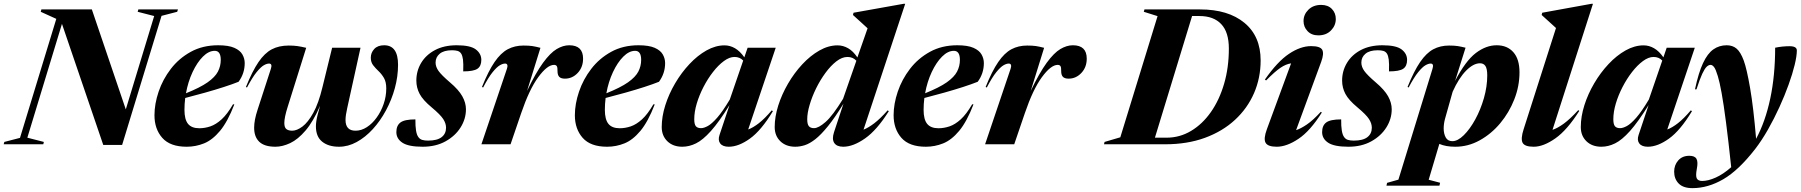

<svg xmlns="http://www.w3.org/2000/svg" viewBox="-66 -765 9548 1018"><path d="M790.5 -681 581.5 3.5H481.5L262.5 -638.5L79 -35L166.5 -12.5L163.5 0H-46.5L-43 -12.5L40 -34L232.5 -665L150 -702.5L153.5 -715H421L601 -185L751.5 -680L664 -702.5L667.5 -715H877.5L873.5 -702.5Z M1176.5 -211.5Q1141 -119.5 1100.5 -71Q1060 -22.5 1015.8 -4.8Q971.5 13 924 13Q836 13 794.5 -34Q753 -81 753 -154Q753 -214 775 -279Q797 -344 839.8 -399.8Q882.5 -455.5 945.5 -490.2Q1008.5 -525 1090.5 -525Q1145.5 -525 1176.2 -511.5Q1207 -498 1219.2 -476.2Q1231.5 -454.5 1231.5 -430.5Q1231.5 -375.5 1199 -331.5Q1168 -319 1121.8 -304Q1075.5 -289 1022 -274Q968.5 -259 916 -245.5Q912 -213.5 912 -182.5Q912 -131.5 931 -108.2Q950 -85 991 -85Q1020 -85 1049.5 -95Q1079 -105 1109 -132.2Q1139 -159.5 1169.5 -212ZM1072.5 -495.5Q1040.5 -495.5 1009.8 -464.8Q979 -434 955 -382.8Q931 -331.5 920 -270.5Q995 -300.5 1034.8 -328.5Q1074.5 -356.5 1089.5 -385.5Q1104.5 -414.5 1104.5 -447.5Q1104.5 -495.5 1072.5 -495.5Z M1695 -512H1845.5L1775 -192Q1766 -152.5 1766 -129Q1766 -72 1819 -72Q1850 -72 1879 -90.8Q1908 -109.5 1931.2 -141.8Q1954.5 -174 1968.2 -214Q1982 -254 1982 -296.5Q1982 -330.5 1969.8 -351.5Q1957.5 -372.5 1941 -388Q1924.5 -403.5 1912.2 -419.5Q1900 -435.5 1900 -459Q1900 -485.5 1918.2 -505.2Q1936.5 -525 1971 -525Q2044.5 -525 2044.5 -421.5Q2044.5 -359.5 2027.5 -297.5Q2010.5 -235.5 1980.5 -179.8Q1950.5 -124 1910.8 -80.5Q1871 -37 1825.2 -12Q1779.5 13 1731.5 13Q1675.5 13 1642.2 -13.8Q1609 -40.5 1609 -95Q1609 -121 1618 -156L1631 -204Q1594.5 -120 1554 -72.8Q1513.5 -25.5 1472.5 -6.2Q1431.5 13 1394.5 13Q1336.5 13 1309 -13Q1281.5 -39 1281.5 -88Q1281.5 -128 1299.5 -182.5L1370 -399.5Q1379.5 -428 1360.5 -428Q1348.5 -428 1332.5 -418.8Q1316.5 -409.5 1294.5 -382.5Q1272.5 -355.5 1243.5 -301L1238 -304Q1272 -388 1304.5 -435.8Q1337 -483.5 1375 -503.5Q1413 -523.5 1464.5 -523.5Q1491 -523.5 1510.5 -520.8Q1530 -518 1557.5 -511.5L1459 -197.5Q1441.5 -142 1441.5 -113Q1441.5 -89 1452.5 -80.5Q1463.5 -72 1483 -72Q1508 -72 1537.5 -94Q1567 -116 1595 -166.5Q1623 -217 1643.5 -302Z M2136.5 -132Q2135.5 -60.5 2152 -38.5Q2160 -27 2172.8 -23.2Q2185.5 -19.5 2203.5 -19.5Q2252 -19.5 2275.5 -37.8Q2299 -56 2299 -88Q2299 -110.5 2284 -133.8Q2269 -157 2223 -195.5Q2176.5 -234 2159 -267Q2141.5 -300 2141.5 -337.5Q2141.5 -389 2167.2 -431.8Q2193 -474.5 2241 -499.8Q2289 -525 2355.5 -525Q2428 -525 2457 -502.8Q2486 -480.5 2486 -447.5Q2486 -414.5 2465.5 -400.5Q2445 -386.5 2390 -386.5Q2391.5 -428.5 2388.8 -449.2Q2386 -470 2379 -481Q2372 -491.5 2360.2 -495Q2348.5 -498.5 2330.5 -498.5Q2287.5 -498.5 2265.5 -480.2Q2243.5 -462 2243.5 -433Q2243.5 -411 2259 -389Q2274.5 -367 2320 -328Q2366 -289 2385.2 -254.5Q2404.5 -220 2404.5 -185.5Q2404.5 -134.5 2376 -89.2Q2347.5 -44 2296 -15.5Q2244.5 13 2175 13Q2100 13 2067.8 -8.2Q2035.5 -29.5 2035.5 -64.5Q2035.5 -99.5 2057.5 -115.8Q2079.5 -132 2136.5 -132Z M2621.5 -399.5Q2626 -412 2624 -420Q2622 -428 2612 -428Q2600 -428 2584 -418.8Q2568 -409.5 2546 -382.5Q2524 -355.5 2495.5 -301L2489.5 -304Q2523.5 -388.5 2556.2 -436.2Q2589 -484 2626 -503.8Q2663 -523.5 2709.5 -523.5Q2738 -523.5 2756.2 -520.8Q2774.5 -518 2799.5 -511.5L2728.5 -283Q2775 -380 2813.5 -432.5Q2852 -485 2885.8 -505Q2919.5 -525 2952 -525Q3025.5 -525 3025.5 -454Q3025.5 -408.5 2997 -378.2Q2968.5 -348 2929.5 -348Q2908 -348 2899 -357.8Q2890 -367.5 2890 -387.5Q2890.5 -407.5 2886.2 -414.2Q2882 -421 2871.5 -421Q2835.5 -421 2787.8 -355.8Q2740 -290.5 2697.5 -165.5L2641 0H2486.5Z M3405.5 -211.5Q3370 -119.5 3329.5 -71Q3289 -22.5 3244.8 -4.8Q3200.5 13 3153 13Q3065 13 3023.5 -34Q2982 -81 2982 -154Q2982 -214 3004 -279Q3026 -344 3068.8 -399.8Q3111.5 -455.5 3174.5 -490.2Q3237.5 -525 3319.5 -525Q3374.5 -525 3405.2 -511.5Q3436 -498 3448.2 -476.2Q3460.5 -454.5 3460.5 -430.5Q3460.5 -375.5 3428 -331.5Q3397 -319 3350.8 -304Q3304.5 -289 3251 -274Q3197.5 -259 3145 -245.5Q3141 -213.5 3141 -182.5Q3141 -131.5 3160 -108.2Q3179 -85 3220 -85Q3249 -85 3278.5 -95Q3308 -105 3338 -132.2Q3368 -159.5 3398.5 -212ZM3301.5 -495.5Q3269.5 -495.5 3238.8 -464.8Q3208 -434 3184 -382.8Q3160 -331.5 3149 -270.5Q3224 -300.5 3263.8 -328.5Q3303.5 -356.5 3318.5 -385.5Q3333.5 -414.5 3333.5 -447.5Q3333.5 -495.5 3301.5 -495.5Z M3749 -49.5 3802 -208Q3746 -118 3703.2 -70.2Q3660.5 -22.5 3624.2 -4.8Q3588 13 3551.5 13Q3502.5 13 3472.5 -16Q3442.5 -45 3442.5 -91.5Q3442.5 -147 3461.5 -207Q3480.5 -267 3513.8 -323.5Q3547 -380 3589.8 -425.5Q3632.5 -471 3680.2 -497.8Q3728 -524.5 3775.5 -524.5Q3804.5 -524.5 3831 -509.2Q3857.5 -494 3880.5 -461L3898 -512H4047L3901 -78.5Q3927 -88 3957.8 -112Q3988.5 -136 4026 -180L4032 -175.5Q3970 -73 3910 -30Q3850 13 3798 13Q3766 13 3752.8 -4.2Q3739.5 -21.5 3749 -49.5ZM3615 -133Q3615 -106 3623.5 -95.8Q3632 -85.5 3651 -85.5Q3666 -85.5 3686.8 -96.8Q3707.5 -108 3736.2 -140.5Q3765 -173 3803.5 -237.5L3874.5 -444Q3856.5 -463 3828.5 -463Q3801.5 -463 3772 -441.2Q3742.5 -419.5 3714.5 -383.5Q3686.5 -347.5 3664 -304Q3641.5 -260.5 3628.2 -216Q3615 -171.5 3615 -133Z M4646.5 -175.5Q4583.5 -75 4520.5 -31Q4457.5 13 4405 13Q4370.5 13 4357.2 -7.2Q4344 -27.5 4356 -64L4406 -215Q4360.5 -141 4323.8 -95.8Q4287 -50.5 4257 -27Q4227 -3.5 4201 4.8Q4175 13 4150.5 13Q4101.5 13 4071.5 -16Q4041.5 -45 4041.5 -91.5Q4041.5 -145.5 4060.2 -205Q4079 -264.5 4112 -321.2Q4145 -378 4187.8 -424Q4230.5 -470 4278.5 -497.2Q4326.5 -524.5 4375 -524.5Q4404 -524.5 4430.8 -509.2Q4457.5 -494 4480 -460.5L4534 -615Q4520.5 -627.5 4499.2 -646.8Q4478 -666 4456.5 -685.5L4459.5 -697.5L4725.5 -745H4733.5L4512.5 -77.5Q4538 -87.5 4569.2 -111.2Q4600.5 -135 4640.5 -180ZM4214 -133Q4214 -106 4222.8 -95.8Q4231.5 -85.5 4250 -85.5Q4274 -85.5 4311.5 -118.5Q4349 -151.5 4404 -241L4474.5 -443Q4456 -463 4427.5 -463Q4398.5 -463 4368.5 -439.8Q4338.5 -416.5 4310.8 -378.8Q4283 -341 4261.2 -296.8Q4239.5 -252.5 4226.8 -209.2Q4214 -166 4214 -133Z M5095.5 -211.5Q5060 -119.5 5019.5 -71Q4979 -22.5 4934.8 -4.8Q4890.5 13 4843 13Q4755 13 4713.5 -34Q4672 -81 4672 -154Q4672 -214 4694 -279Q4716 -344 4758.8 -399.8Q4801.5 -455.5 4864.5 -490.2Q4927.5 -525 5009.5 -525Q5064.5 -525 5095.2 -511.5Q5126 -498 5138.2 -476.2Q5150.5 -454.5 5150.5 -430.5Q5150.5 -375.5 5118 -331.5Q5087 -319 5040.8 -304Q4994.5 -289 4941 -274Q4887.5 -259 4835 -245.5Q4831 -213.5 4831 -182.5Q4831 -131.5 4850 -108.2Q4869 -85 4910 -85Q4939 -85 4968.5 -95Q4998 -105 5028 -132.2Q5058 -159.5 5088.5 -212ZM4991.5 -495.5Q4959.5 -495.5 4928.8 -464.8Q4898 -434 4874 -382.8Q4850 -331.5 4839 -270.5Q4914 -300.5 4953.8 -328.5Q4993.5 -356.5 5008.5 -385.5Q5023.5 -414.5 5023.5 -447.5Q5023.5 -495.5 4991.5 -495.5Z M5292 -399.5Q5296.5 -412 5294.5 -420Q5292.5 -428 5282.5 -428Q5270.5 -428 5254.5 -418.8Q5238.5 -409.5 5216.5 -382.5Q5194.5 -355.5 5166 -301L5160 -304Q5194 -388.5 5226.8 -436.2Q5259.5 -484 5296.5 -503.8Q5333.5 -523.5 5380 -523.5Q5408.5 -523.5 5426.8 -520.8Q5445 -518 5470 -511.5L5399 -283Q5445.5 -380 5484 -432.5Q5522.5 -485 5556.2 -505Q5590 -525 5622.5 -525Q5696 -525 5696 -454Q5696 -408.5 5667.5 -378.2Q5639 -348 5600 -348Q5578.5 -348 5569.5 -357.8Q5560.5 -367.5 5560.5 -387.5Q5561 -407.5 5556.8 -414.2Q5552.5 -421 5542 -421Q5506 -421 5458.2 -355.8Q5410.5 -290.5 5368 -165.5L5311.5 0H5157Z M6071.5 -679.5 5998.5 -702.5 6002 -715H6297Q6446 -715 6532 -644Q6618 -573 6618 -444.5Q6618 -352 6583 -271.2Q6548 -190.5 6482 -129.5Q6416 -68.5 6322.5 -34.2Q6229 0 6111.5 0H5787.5L5790.5 -12.5L5874 -37ZM6119 -35Q6189 -35 6249 -70.8Q6309 -106.5 6354 -170.5Q6399 -234.5 6424.2 -320.5Q6449.5 -406.5 6449.5 -507.5Q6449.5 -594.5 6409 -637.2Q6368.5 -680 6294 -680H6254.5L6057.5 -35Z M6845.5 -653.5Q6845.5 -688 6871.2 -713.5Q6897 -739 6939 -739Q6975 -739 6995.8 -717.5Q7016.5 -696 7016.5 -664.5Q7016.5 -629.5 6991 -603.5Q6965.5 -577.5 6924 -577.5Q6888 -577.5 6866.8 -599.8Q6845.5 -622 6845.5 -653.5ZM6651 -79.5 6779.5 -429Q6752.5 -425.5 6723 -405.5Q6693.5 -385.5 6647 -338.5L6640.5 -343Q6707 -438.5 6768.2 -479.5Q6829.5 -520.5 6885.5 -520.5Q6934.5 -520.5 6944.8 -500.5Q6955 -480.5 6939 -437L6806 -75Q6831 -83 6863.2 -105Q6895.5 -127 6937 -172L6942.5 -168.5Q6881 -70.5 6818.5 -28.8Q6756 13 6703.5 13Q6656 13 6644.2 -8.2Q6632.5 -29.5 6651 -79.5Z M7045 -132Q7044 -60.5 7060.5 -38.5Q7068.5 -27 7081.2 -23.2Q7094 -19.5 7112 -19.5Q7160.5 -19.5 7184 -37.8Q7207.5 -56 7207.5 -88Q7207.5 -110.5 7192.5 -133.8Q7177.5 -157 7131.5 -195.5Q7085 -234 7067.5 -267Q7050 -300 7050 -337.5Q7050 -389 7075.8 -431.8Q7101.5 -474.5 7149.5 -499.8Q7197.5 -525 7264 -525Q7336.5 -525 7365.5 -502.8Q7394.5 -480.5 7394.5 -447.5Q7394.5 -414.5 7374 -400.5Q7353.5 -386.5 7298.5 -386.5Q7300 -428.5 7297.2 -449.2Q7294.5 -470 7287.5 -481Q7280.5 -491.5 7268.8 -495Q7257 -498.5 7239 -498.5Q7196 -498.5 7174 -480.2Q7152 -462 7152 -433Q7152 -411 7167.5 -389Q7183 -367 7228.5 -328Q7274.5 -289 7293.8 -254.5Q7313 -220 7313 -185.5Q7313 -134.5 7284.5 -89.2Q7256 -44 7204.5 -15.5Q7153 13 7083.5 13Q7008.5 13 6976.2 -8.2Q6944 -29.5 6944 -64.5Q6944 -99.5 6966 -115.8Q6988 -132 7045 -132Z M7569.5 204 7566 219.5H7285L7288.5 204.5L7348.5 187.5L7529 -399.5Q7538 -428 7519.5 -428Q7507.5 -428 7491.5 -418.8Q7475.5 -409.5 7453.5 -382.5Q7431.5 -355.5 7402.5 -301L7397 -304Q7431 -388.5 7463.8 -436.2Q7496.5 -484 7533.5 -503.8Q7570.5 -523.5 7617 -523.5Q7644.5 -523.5 7662.5 -520.8Q7680.5 -518 7704.5 -512L7649 -336Q7704.5 -442.5 7758.8 -483.8Q7813 -525 7869.5 -525Q7925.5 -525 7958 -488.2Q7990.5 -451.5 7990.5 -381.5Q7990.5 -308.5 7963 -238.2Q7935.5 -168 7888 -111.2Q7840.5 -54.5 7779.2 -20.8Q7718 13 7650 13Q7599.5 13 7565.5 -2L7509 188ZM7595.5 -134.5Q7588.5 -108.5 7588.5 -84Q7588.5 -56.5 7599.2 -36.5Q7610 -16.5 7634.5 -16.5Q7663 -16.5 7695.2 -48.2Q7727.5 -80 7755.8 -131.5Q7784 -183 7801.8 -244.5Q7819.5 -306 7819.5 -365.5Q7819.5 -400 7810 -414.8Q7800.5 -429.5 7781 -429.5Q7746 -429.5 7707.2 -390.2Q7668.5 -351 7636 -278.5Z M8184 -616.5Q8170.5 -629 8150 -647.5Q8129.5 -666 8108 -685.5L8111 -697.5L8372.5 -745H8380L8165.5 -76.5Q8191.5 -85 8224.8 -109Q8258 -133 8302 -181L8307.5 -177Q8243.5 -75.5 8180.5 -31.2Q8117.5 13 8066 13Q8018 13 8007 -8Q7996 -29 8012.5 -80Z M8622 -49.5 8675 -208Q8619 -118 8576.2 -70.2Q8533.5 -22.5 8497.2 -4.8Q8461 13 8424.5 13Q8375.5 13 8345.5 -16Q8315.5 -45 8315.5 -91.5Q8315.5 -147 8334.5 -207Q8353.5 -267 8386.8 -323.5Q8420 -380 8462.8 -425.5Q8505.5 -471 8553.2 -497.8Q8601 -524.5 8648.5 -524.5Q8677.5 -524.5 8704 -509.2Q8730.5 -494 8753.5 -461L8771 -512H8920L8774 -78.5Q8800 -88 8830.8 -112Q8861.5 -136 8899 -180L8905 -175.5Q8843 -73 8783 -30Q8723 13 8671 13Q8639 13 8625.8 -4.2Q8612.5 -21.5 8622 -49.5ZM8488 -133Q8488 -106 8496.5 -95.8Q8505 -85.5 8524 -85.5Q8539 -85.5 8559.8 -96.8Q8580.5 -108 8609.2 -140.5Q8638 -173 8676.5 -237.5L8747.5 -444Q8729.5 -463 8701.5 -463Q8674.5 -463 8645 -441.2Q8615.5 -419.5 8587.5 -383.5Q8559.5 -347.5 8537 -304Q8514.5 -260.5 8501.2 -216Q8488 -171.5 8488 -133Z M8929 -291.5H8921Q8939.5 -379 8963.5 -430.2Q8987.5 -481.5 9018.5 -503.2Q9049.5 -525 9089 -525Q9120.5 -525 9141.5 -507.2Q9162.5 -489.5 9179.5 -444Q9195.5 -400.5 9213.2 -298Q9231 -195.5 9245 -29Q9294 -120 9320 -242.2Q9346 -364.5 9346 -512Q9384 -520 9422.5 -520Q9461 -520 9461 -497.5Q9461 -468.5 9449.5 -421Q9438 -373.5 9417.2 -315.8Q9396.5 -258 9368.5 -196.8Q9340.5 -135.5 9308 -78.2Q9275.5 -21 9240.5 24.5Q9152.5 138 9071.2 185.2Q8990 232.5 8907.5 232.5Q8858.5 232.5 8834.5 208Q8810.5 183.5 8810.5 145Q8810.5 110.5 8832 85.8Q8853.5 61 8891 61Q8920.5 61 8929.2 77.8Q8938 94.5 8930.5 131.5Q8923.5 169 8931 181.8Q8938.5 194.5 8959 194.5Q8990.5 194.5 9030.8 176.5Q9071 158.5 9113 121.5Q9098 -20 9085.5 -116.2Q9073 -212.5 9062.2 -271.8Q9051.5 -331 9042 -361.5Q9031 -398 9022 -409.5Q9013 -421 9003.5 -421Q8993.5 -421 8983 -411.2Q8972.5 -401.5 8959.5 -373.8Q8946.5 -346 8929 -291.5Z"/></svg>

Font: Newsreader Display
Style: Bold Italic
Weight: 700
Italic angle: -17°
Designer: Hugues Gentile
Foundry: Production Type
Version: Version 1.001